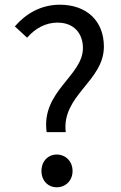

<svg xmlns="http://www.w3.org/2000/svg" viewBox="-20 -782 514 815"><path d="M178 -221H259C241 -378 421 -437 421 -584C421 -694 347 -762 234 -762C153 -762 89 -723 43 -670L95 -622C130 -662 174 -686 224 -686C296 -686 332 -638 332 -578C332 -459 154 -395 178 -221ZM221 13C258 13 288 -15 288 -56C288 -98 258 -126 221 -126C184 -126 156 -98 156 -56C156 -15 184 13 221 13Z"/></svg>

Font: Source Han Sans KR
Style: Regular
Weight: 400
Designer: Ryoko NISHIZUKA 西塚涼子 (kana, bopomofo & ideographs); Paul D. Hunt (Latin, Greek & Cyrillic); Sandoll Communications 산돌커뮤니
Foundry: Adobe
Version: Version 2.004;hotconv 1.0.118;makeotfexe 2.5.65603